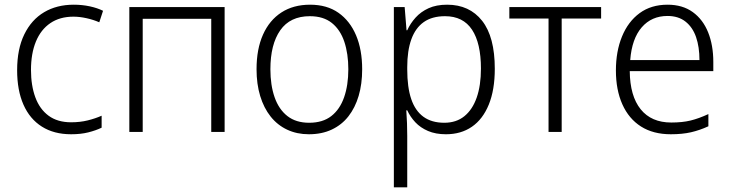

<svg xmlns="http://www.w3.org/2000/svg" viewBox="-20 -562 3111 818"><path d="M283 10Q210 10 158.5 -22.5Q107 -55 80 -116Q53 -177 53 -263Q53 -353 83.5 -415.5Q114 -478 168 -510Q222 -542 294 -542Q330 -542 362.5 -535Q395 -528 419 -516L403 -467Q378 -478 348.5 -484.5Q319 -491 293 -491Q235 -491 194.5 -463.5Q154 -436 133 -385Q112 -334 112 -264Q112 -198 130.5 -147.5Q149 -97 187 -69Q225 -41 283 -41Q321 -41 353.5 -49Q386 -57 413 -69V-18Q388 -6 356 2Q324 10 283 10Z M937 -532V0H880V-482H588V0H531V-532Z M1523 -267Q1523 -204 1508 -153.5Q1493 -103 1464.5 -66.5Q1436 -30 1393.5 -10Q1351 10 1296 10Q1245 10 1203.5 -9.5Q1162 -29 1133 -65.5Q1104 -102 1088.5 -153Q1073 -204 1073 -267Q1073 -353 1100.5 -414.5Q1128 -476 1179 -509Q1230 -542 1301 -542Q1373 -542 1422 -507.5Q1471 -473 1497 -411.5Q1523 -350 1523 -267ZM1132 -267Q1132 -199 1150 -147.5Q1168 -96 1204.5 -67.5Q1241 -39 1297 -39Q1355 -39 1391.5 -67.5Q1428 -96 1446 -147.5Q1464 -199 1464 -267Q1464 -333 1447 -384Q1430 -435 1394 -464Q1358 -493 1300 -493Q1216 -493 1174 -433Q1132 -373 1132 -267Z M1885 -542Q1980 -542 2034 -473.5Q2088 -405 2088 -269Q2088 -179 2062.5 -116.5Q2037 -54 1990.5 -22Q1944 10 1880 10Q1836 10 1803.5 -4Q1771 -18 1749.5 -41Q1728 -64 1715 -92H1711Q1713 -67 1714 -37.5Q1715 -8 1715 17V236H1658V-532H1704L1712 -433H1715Q1728 -462 1750.5 -487Q1773 -512 1806 -527Q1839 -542 1885 -542ZM1876 -493Q1821 -493 1785.5 -468Q1750 -443 1732.5 -394.5Q1715 -346 1715 -276V-266Q1715 -190 1732 -140Q1749 -90 1784 -64.5Q1819 -39 1873 -39Q1924 -39 1958.5 -67Q1993 -95 2011 -146.5Q2029 -198 2029 -270Q2029 -378 1991 -435.5Q1953 -493 1876 -493Z M2541 -483H2373V0H2317V-483H2150V-532H2541Z M2824 -542Q2888 -542 2931.5 -510.5Q2975 -479 2997 -424Q3019 -369 3019 -298V-259H2663Q2664 -153 2709.5 -96.5Q2755 -40 2840 -40Q2887 -40 2922 -48.5Q2957 -57 2998 -76V-24Q2961 -7 2924 1.5Q2887 10 2838 10Q2763 10 2711 -23Q2659 -56 2631.5 -117.5Q2604 -179 2604 -262Q2604 -343 2630 -406.5Q2656 -470 2705 -506Q2754 -542 2824 -542ZM2824 -494Q2756 -494 2714 -445.5Q2672 -397 2665 -306H2960Q2960 -362 2945.5 -404Q2931 -446 2900.5 -470Q2870 -494 2824 -494Z"/></svg>

Font: Noto Sans Display Light
Style: Regular
Weight: 300
Designer: Monotype Design Team
Foundry: Monotype Imaging Inc.
Version: Version 2.003